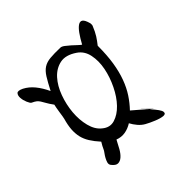

<svg xmlns="http://www.w3.org/2000/svg" viewBox="-132 -652 749 749"><g transform="rotate(-45 242.0 -277.5)"><path d="M92.8 -46.9Q87.9 -53.7 90.3 -62.5Q92.8 -71.3 97.7 -80.1Q102.5 -88.9 108.4 -96.7Q114.3 -104.5 116.2 -109.4Q118.2 -114.3 122.1 -121.6Q126 -128.9 130.9 -136.7Q112.3 -157.2 101.1 -175.3Q89.8 -193.4 85.4 -212.4Q81.1 -231.4 82.5 -252.9Q84 -274.4 91.8 -301.8Q92.8 -304.7 94.2 -314Q95.7 -323.2 97.2 -334Q98.6 -344.7 100.6 -354.5Q102.5 -364.3 103.5 -368.2Q90.8 -385.7 85 -396.5Q79.1 -407.2 74.7 -414.1Q70.3 -420.9 64.5 -425.8Q58.6 -430.7 45.9 -436.5Q41 -439.5 35.2 -453.1Q29.3 -466.8 28.3 -480.5Q27.3 -494.1 33.7 -501.5Q40 -508.8 60.5 -499Q83 -487.3 100.1 -466.3Q117.2 -445.3 130.9 -416Q147.5 -448.2 159.7 -467.8Q171.9 -487.3 186.5 -496.6Q201.2 -505.9 222.2 -507.8Q243.2 -509.8 277.3 -508.8Q284.2 -508.8 293.9 -501.5Q303.7 -494.1 313.5 -485.4Q323.2 -476.6 332 -468.3Q340.8 -460 345.7 -457Q358.4 -480.5 370.6 -497.6Q382.8 -514.6 393.6 -521.5Q404.3 -528.3 412.6 -522.5Q420.9 -516.6 426.8 -495.1Q427.7 -493.2 427.7 -487.8Q427.7 -482.4 426.8 -480.5Q417 -456.1 407.2 -440.9Q397.5 -425.8 385.7 -411.1Q385.7 -359.4 379.4 -319.3Q373 -279.3 361.3 -247.6Q349.6 -215.8 333 -190.4Q316.4 -165 295.9 -143.6Q309.6 -131.8 326.2 -117.7Q342.8 -103.5 353.5 -92.8Q383.8 -59.6 385.3 -47.4Q386.7 -35.2 373 -36.1Q359.4 -37.1 337.9 -45.9Q316.4 -54.7 300.8 -63.5Q287.1 -71.3 276.4 -84Q265.6 -96.7 257.8 -111.3Q239.3 -99.6 219.2 -96.2Q199.2 -92.8 178.7 -100.6Q169.9 -83 160.2 -65.9Q150.4 -48.8 139.6 -39.6Q128.9 -30.3 117.2 -30.3Q105.5 -30.3 92.8 -46.9ZM169.9 -170.9Q194.3 -150.4 221.7 -158.7Q249 -167 272.9 -191.9Q296.9 -216.8 314.9 -253.9Q333 -291 340.3 -328.6Q347.7 -366.2 340.8 -399.4Q334 -432.6 307.6 -450.2Q271.5 -474.6 240.7 -468.3Q210 -461.9 187 -436.5Q164.1 -411.1 150.4 -373.5Q136.7 -335.9 133.3 -296.9Q129.9 -257.8 138.7 -223.1Q147.5 -188.5 169.9 -170.9ZM324.2 -124 367.2 -82Q365.2 -83 363.3 -85Q361.3 -86.9 358.9 -88.4Q356.4 -89.8 353.5 -92.8Q347.7 -99.6 340.3 -107.4Q333 -115.2 324.2 -124Z"/></g></svg>

Font: Give You Glory
Style: Regular
Weight: 400
Designer: Kimberly Geswein
Foundry: Kimberly Geswein
Version: Version 1.002